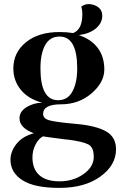

<svg xmlns="http://www.w3.org/2000/svg" viewBox="-20 -655 585 935"><path d="M336 -494Q381 -511 381 -586Q381 -606 376 -623Q393 -635 410 -635Q427 -635 442 -629Q478 -614 478 -578.5Q478 -543 447.5 -517Q417 -491 364 -484Q424 -464 456 -421.5Q488 -379 488 -316.5Q488 -254 426 -200.5Q364 -147 277 -147Q190 -147 190 -100Q190 -77 222.5 -68.5Q255 -60 351 -51.5Q447 -43 496 -15.5Q545 12 545 72Q545 150 468.5 205Q392 260 269.5 260Q147 260 89 222.5Q31 185 31 123Q31 83 60 46Q89 9 145 -6Q75 -32 75 -79Q75 -112 109 -133Q143 -154 185 -155Q118 -173 81.5 -217.5Q45 -262 45 -322Q45 -399 106 -449Q167 -499 270 -499Q306 -499 336 -494ZM138 112Q138 167 171 197.5Q204 228 270.5 228Q337 228 386.5 193Q436 158 436.5 110Q437 62 409.5 48Q382 34 311 25L299 24Q220 14 189 9Q167 21 152.5 50Q138 79 138 112ZM263 -167Q310 -167 333 -210Q356 -253 356 -322Q356 -477 270 -477Q223 -477 200 -435.5Q177 -394 177 -322Q177 -167 263 -167Z"/></svg>

Font: Rufina
Style: Bold
Weight: 700
Designer: Martin Sommaruga
Foundry: Martin Sommaruga
Version: Version 1.001